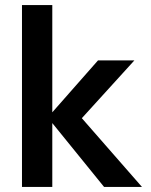

<svg xmlns="http://www.w3.org/2000/svg" viewBox="-20 -740 596 760"><path d="M392 0 169 -275 368 -501H512L262 -226L263 -319L542 0ZM67 0V-720H187V0Z"/></svg>

Font: DM Sans 17pt SemiBold
Style: Regular
Weight: 600
Version: Version 4.004;gftools[0.9.30]